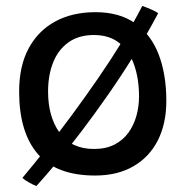

<svg xmlns="http://www.w3.org/2000/svg" viewBox="-20 -576 635 647"><path d="M513 -531.5Q476 -461.5 433 -392Q390 -322.5 344.5 -257.2Q299 -192 255 -134Q211 -76 171.8 -29Q132.5 18 102.5 51Q92.5 47 78 39Q63.5 31 55.5 23.5Q91.5 -19.5 134.2 -73.2Q177 -127 222 -188Q267 -249 310.8 -312.5Q354.5 -376 392.5 -437.8Q430.5 -499.5 459.5 -556Q474 -551 489.5 -544.2Q505 -537.5 513 -531.5ZM300.5 15.5Q169.5 15.5 107 -57.5Q44.5 -130.5 44.5 -267.5Q44.5 -354 76.8 -413.5Q109 -473 166.8 -504Q224.5 -535 301.5 -535Q383 -535 436 -497.2Q489 -459.5 514.8 -392.2Q540.5 -325 540.5 -236Q540.5 -159.5 512 -103.2Q483.5 -47 429.8 -15.8Q376 15.5 300.5 15.5ZM296.5 -74Q337 -74 366 -89Q395 -104 413 -129.2Q431 -154.5 439.8 -186Q448.5 -217.5 448.5 -250.5Q448.5 -310.5 432 -357.5Q415.5 -404.5 382 -431.2Q348.5 -458 296.5 -458Q245.5 -458 211 -433.5Q176.5 -409 159.2 -366Q142 -323 142 -267.5Q142 -182 181.5 -128Q221 -74 296.5 -74Z"/></svg>

Font: Grandstander Thin
Style: Regular
Weight: 400
Version: Version 1.200